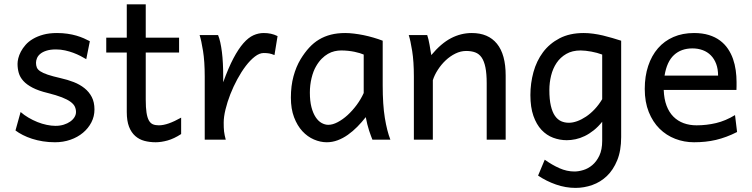

<svg xmlns="http://www.w3.org/2000/svg" viewBox="-20 -665 3578 914"><path d="M251.5 -507.8Q277.8 -507.8 301 -504.4Q324.2 -501 343.5 -495.4Q362.8 -489.7 378.9 -482.7Q395 -475.6 407.7 -468.8L390.6 -383.3Q378.4 -390.6 362.8 -398.7Q347.2 -406.7 328.9 -413.6Q310.5 -420.4 289.8 -425Q269 -429.7 246.6 -429.7Q219.7 -429.7 201.4 -423.8Q183.1 -418 172.1 -408.9Q161.1 -399.9 156.2 -388.4Q151.4 -377 151.4 -366.2Q151.4 -353.5 155.3 -343.8Q159.2 -334 171.6 -325.7Q184.1 -317.4 207 -309.6Q230 -301.8 268.6 -293Q301.8 -285.6 331.1 -274.2Q360.4 -262.7 382.3 -245.1Q404.3 -227.5 417 -202.9Q429.7 -178.2 429.7 -144Q429.7 -110.8 415 -82.5Q400.4 -54.2 375 -33Q349.6 -11.7 315.4 0.2Q281.2 12.2 241.7 12.2Q211.9 12.2 184.3 7.8Q156.7 3.4 132.6 -4.4Q108.4 -12.2 88.4 -22.5Q68.4 -32.7 53.7 -43.9L78.1 -131.8Q94.7 -117.2 115.5 -105Q136.2 -92.8 158.2 -84Q180.2 -75.2 202.4 -70.6Q224.6 -65.9 244.1 -65.9Q265.6 -65.9 283.4 -71.5Q301.3 -77.1 314.2 -86.2Q327.1 -95.2 334.5 -107.2Q341.8 -119.1 341.8 -131.8Q341.8 -145.5 336.2 -157.5Q330.6 -169.4 315.7 -180.4Q300.8 -191.4 274.7 -201.7Q248.5 -211.9 207.5 -222.2Q163.1 -232.9 135 -247.6Q106.9 -262.2 91.1 -279.8Q75.2 -297.4 69.3 -317.9Q63.5 -338.4 63.5 -361.3Q63.5 -372.6 67.1 -387.7Q70.8 -402.8 79.3 -419.2Q87.9 -435.5 101.8 -451.4Q115.7 -467.3 136.7 -479.7Q157.7 -492.2 186 -500Q214.4 -507.8 251.5 -507.8Z M485.8 -485.8H583.5V-644.5H673.8V-485.8H832.5V-415H673.8V-190.4Q673.8 -152.8 677.5 -128.9Q681.2 -105 688.7 -91.6Q696.3 -78.1 708 -73.2Q719.7 -68.4 736.3 -68.4Q757.3 -68.4 783.7 -77.6Q810.1 -86.9 842.3 -105V-26.9Q808.6 -4.9 777.8 3.7Q747.1 12.2 721.2 12.2Q692.4 12.2 667.5 5.6Q642.6 -1 623.8 -17.6Q605 -34.2 594.2 -61.8Q583.5 -89.4 583.5 -131.8V-415H485.8Z M954.6 0V-300.3Q954.6 -372.6 946.5 -422.6Q938.5 -472.7 930.2 -498H1018.1Q1023.9 -484.4 1028.6 -463.6Q1033.2 -442.9 1036.4 -417.5Q1039.6 -392.1 1041 -363.3Q1042.5 -334.5 1042.5 -305.2V-273.4Q1067.4 -342.3 1091.3 -387.5Q1115.2 -432.6 1138.9 -459.5Q1162.6 -486.3 1186.5 -497.1Q1210.4 -507.8 1235.4 -507.8Q1253.9 -507.8 1269.5 -504.4Q1285.2 -501 1301.3 -493.2L1286.6 -402.8Q1272.5 -408.7 1261.7 -410.6Q1251 -412.6 1235.4 -412.6Q1215.3 -412.6 1193.4 -395.8Q1171.4 -378.9 1150.1 -351.1Q1128.9 -323.2 1109.9 -288.1Q1090.8 -252.9 1076.4 -216.1Q1062 -179.2 1053.5 -144Q1044.9 -108.9 1044.9 -81.5Q1044.9 -69.3 1045.2 -59.1Q1045.4 -48.8 1046.6 -39.3Q1047.9 -29.8 1049.8 -20.3Q1051.8 -10.7 1054.7 0Z M1604 -424.8Q1588.4 -424.8 1572.5 -421.1Q1556.6 -417.5 1541.3 -408.7Q1525.9 -399.9 1511.5 -385.5Q1497.1 -371.1 1484.4 -349.1Q1471.2 -326.7 1463.1 -293.2Q1455.1 -259.8 1455.1 -224.6Q1455.1 -184.1 1462.6 -155Q1470.2 -126 1482.7 -107.2Q1495.1 -88.4 1511 -79.6Q1526.9 -70.8 1543 -70.8Q1563.5 -70.8 1587.6 -83.5Q1611.8 -96.2 1634.8 -117.2Q1657.7 -138.2 1678 -165.5Q1698.2 -192.9 1711.4 -222.2V-405.3Q1704.1 -408.7 1692.6 -412.1Q1681.2 -415.5 1667.2 -418.5Q1653.3 -421.4 1637 -423.1Q1620.6 -424.8 1604 -424.8ZM1801.8 -258.8Q1801.8 -166.5 1812 -103.8Q1822.3 -41 1838.4 0H1752.9Q1750.5 -6.3 1746.1 -17.6Q1741.7 -28.8 1737.1 -43.2Q1732.4 -57.6 1728.3 -74.2Q1724.1 -90.8 1721.2 -107.4Q1702.1 -83 1680.9 -61.5Q1659.7 -40 1636.2 -23.4Q1612.8 -6.8 1587.4 2.7Q1562 12.2 1535.6 12.2Q1504.9 12.2 1474.4 -1Q1443.8 -14.2 1419.4 -40.5Q1395 -66.9 1379.9 -106.7Q1364.7 -146.5 1364.7 -200.2Q1364.7 -256.3 1377.2 -302Q1389.6 -347.7 1411.1 -383.3Q1430.2 -414.6 1451.7 -438Q1473.1 -461.4 1498.8 -476.8Q1524.4 -492.2 1555.2 -500Q1585.9 -507.8 1623.5 -507.8Q1642.1 -507.8 1664.8 -505.1Q1687.5 -502.4 1711.2 -497.6Q1734.9 -492.7 1758.3 -485.8Q1781.7 -479 1801.8 -471.2Z M2226.1 -507.8Q2304.2 -507.8 2345.7 -456.8Q2387.2 -405.8 2387.2 -305.2V0H2296.9V-268.6Q2296.9 -314.5 2290.8 -344.2Q2284.7 -374 2272.7 -391.4Q2260.7 -408.7 2242.4 -415.5Q2224.1 -422.4 2199.2 -422.4Q2172.9 -422.4 2147.7 -409.9Q2122.6 -397.5 2101.6 -377.7Q2080.6 -357.9 2064.5 -333Q2048.3 -308.1 2040.5 -283.2V0H1950.2V-300.3Q1950.2 -372.6 1942.1 -422.6Q1934.1 -472.7 1925.8 -498H2013.7Q2016.6 -490.2 2019.5 -477.8Q2022.5 -465.3 2024.9 -451.7Q2027.3 -438 2029.3 -424.8L2033.2 -402.8Q2079.6 -458.5 2127 -483.2Q2174.3 -507.8 2226.1 -507.8Z M2744.1 -424.8Q2704.1 -424.8 2675.8 -408.4Q2647.5 -392.1 2629.6 -365.5Q2611.8 -338.9 2603.5 -305.2Q2595.2 -271.5 2595.2 -236.8Q2595.2 -191.4 2602.3 -161.4Q2609.4 -131.3 2621.8 -113.5Q2634.3 -95.7 2651.1 -88.1Q2668 -80.6 2688 -80.6Q2706.5 -80.6 2727.5 -88.1Q2748.5 -95.7 2769.8 -109.9Q2791 -124 2810.8 -145Q2830.6 -166 2846.7 -192.9V-405.3Q2835 -409.7 2821.8 -413.3Q2808.6 -417 2794.9 -419.4Q2781.2 -421.9 2768.3 -423.3Q2755.4 -424.8 2744.1 -424.8ZM2937 -12.2Q2937 52.2 2918.2 98.1Q2899.4 144 2868.9 173.1Q2838.4 202.1 2799.3 215.8Q2760.3 229.5 2719.7 229.5Q2672.9 229.5 2626.7 213.4Q2580.6 197.3 2541.5 170.9L2573.2 95.2Q2607.9 120.1 2643.1 135.7Q2678.2 151.4 2714.8 151.4Q2733.9 151.4 2756.8 144.5Q2779.8 137.7 2799.8 120.8Q2819.8 104 2833.3 75.7Q2846.7 47.4 2846.7 4.9V-85.4Q2827.6 -61.5 2806.4 -44.7Q2785.2 -27.8 2763.4 -17.3Q2741.7 -6.8 2720 -2.2Q2698.2 2.4 2678.2 2.4Q2644.5 2.4 2613.3 -9.3Q2582 -21 2557.9 -46.6Q2533.7 -72.3 2519.3 -113.3Q2504.9 -154.3 2504.9 -212.4Q2504.9 -268.6 2519.5 -321.8Q2534.2 -375 2564.9 -416.3Q2595.7 -457.5 2643.8 -482.7Q2691.9 -507.8 2758.8 -507.8Q2780.8 -507.8 2804 -504.6Q2827.1 -501.5 2850.1 -496.1Q2873 -490.7 2895 -484.1Q2917 -477.5 2937 -471.2Z M3283.7 -507.8Q3323.7 -507.8 3354.5 -498.3Q3385.3 -488.8 3407.7 -471.9Q3430.2 -455.1 3445.3 -432.6Q3460.4 -410.2 3469.5 -384.3Q3478.5 -358.4 3482.4 -330.3Q3486.3 -302.2 3486.3 -274.9V-255.9Q3486.3 -243.7 3485.8 -236.8H3139.6Q3141.1 -193.8 3153.1 -162.1Q3165 -130.4 3185.8 -109.6Q3206.5 -88.9 3234.6 -78.6Q3262.7 -68.4 3295.9 -68.4Q3343.3 -68.4 3388.7 -79.1Q3434.1 -89.8 3479 -117.2L3488.8 -36.6Q3462.9 -23.4 3438 -14.2Q3413.1 -4.9 3388.2 1Q3363.3 6.8 3337.6 9.5Q3312 12.2 3283.7 12.2Q3236.8 12.2 3194.3 -4.2Q3151.9 -20.5 3119.6 -52.5Q3087.4 -84.5 3068.4 -131.8Q3049.3 -179.2 3049.3 -241.7Q3049.3 -302.2 3065.7 -351.3Q3082 -400.4 3112.3 -435.3Q3142.6 -470.2 3186 -489Q3229.5 -507.8 3283.7 -507.8ZM3276.4 -434.6Q3222.7 -434.6 3188.5 -403.1Q3154.3 -371.6 3143.6 -305.2H3398.4Q3398.4 -336.4 3389.4 -360.6Q3380.4 -384.8 3364 -401.4Q3347.7 -418 3325.2 -426.3Q3302.7 -434.6 3276.4 -434.6Z"/></svg>

Font: Andika Basic
Style: Regular
Weight: 400
Designer: Annie Olsen & Victor Gaultney
Foundry: SIL International
Version: Version 1.000